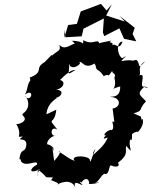

<svg xmlns="http://www.w3.org/2000/svg" viewBox="-20 -939 782 989"><path d="M705 -339 668 -355C724 -372 688 -371 732 -417C703 -450 680 -453 725 -494C754 -484 743 -482 713 -495C705 -514 731 -566 697 -550C711 -563 681 -595 728 -623C682 -573 707 -612 682 -631C648 -620 670 -636 605 -624C620 -646 649 -661 609 -639C583 -657 577 -723 611 -725C590 -663 570 -743 549 -689C583 -736 524 -709 554 -730C468 -713 487 -718 495 -694C490 -760 468 -698 409 -732C405 -695 424 -729 348 -729C354 -732 357 -715 376 -710C360 -730 319 -670 286 -708C296 -665 271 -689 221 -622C269 -612 279 -647 245 -655C182 -591 210 -619 210 -619C153 -586 212 -571 133 -539C143 -515 123 -521 148 -528C119 -527 125 -474 108 -452C162 -489 141 -403 107 -445C123 -438 143 -384 98 -354L95 -346C132 -318 78 -297 64 -300C102 -233 52 -231 98 -236C54 -205 124 -241 115 -187C108 -148 87 -181 80 -119C87 -120 86 -118 89 -107C115 -74 176 -123 171 -91C129 -70 129 -40 184 -67C160 -20 177 -25 175 -65C237 -22 194 -26 253 -25C238 -1 215 18 244 -11C297 12 275 1 277 12C281 6 349 -26 369 30C350 -23 403 20 405 13C374 -16 404 2 399 2C428 -40 445 0 438 9C482 9 511 -7 470 4C495 -11 499 -34 517 -44C546 -32 539 -95 554 -86C591 -71 598 -91 587 -100C648 -146 622 -163 630 -188C678 -131 634 -185 653 -227C644 -228 662 -195 660 -244C657 -255 704 -269 685 -254C736 -300 710 -349 712 -316ZM365 -110C332 -122 329 -130 282 -159C278 -160 311 -167 259 -110C246 -193 251 -199 257 -139C248 -177 270 -172 233 -194C208 -189 233 -238 265 -239C237 -237 239 -294 276 -271C217 -344 261 -286 270 -374L219 -350C225 -422 292 -437 267 -435C305 -442 316 -489 243 -473C311 -474 326 -524 282 -528C269 -493 322 -579 369 -579C315 -545 340 -560 336 -611C347 -566 412 -618 387 -618C404 -633 415 -564 488 -628C441 -635 478 -599 473 -598C478 -568 485 -591 514 -547C556 -567 523 -527 558 -574C556 -558 582 -562 569 -539C588 -466 527 -475 599 -494C602 -427 543 -445 549 -440C607 -436 603 -386 560 -380L569 -310C545 -326 576 -283 556 -269C546 -275 508 -250 521 -240C553 -263 482 -208 535 -231C518 -186 476 -157 458 -139C473 -127 443 -140 472 -172C446 -112 446 -94 443 -116C436 -137 354 -141 360 -117ZM663 -764 674 -796 596 -857 623 -828 527 -859 556 -917 529 -885 500 -919 396 -880 376 -816 331 -810 311 -744 312 -786 317 -747 401 -752 410 -791 515 -844 510 -772 517 -753 595 -793 619 -739 682 -726Z"/></svg>

Font: Asimov Aggro
Style: It
Weight: 500
Designer: Google
Version: Version 2.000980; 2014